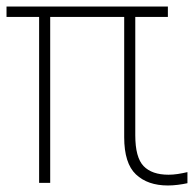

<svg xmlns="http://www.w3.org/2000/svg" viewBox="-20 -560 597 589"><path d="M495 9Q433 9 397 -25Q361 -59 361 -139V-523H395V-145Q395 -77 420.5 -50.5Q446 -24 497 -24Q510.5 -24 525.2 -26.2Q540 -28.5 555 -32V2Q541.5 5 525.5 7Q509.5 9 495 9ZM100 1V-523H134V1ZM0 -508V-540H495V-508Z"/></svg>

Font: Encode Sans Condensed Thin
Style: Regular
Weight: 100
Width: 3
Designer: Multiple Designers
Foundry: Impallari Type
Version: Version 3.002